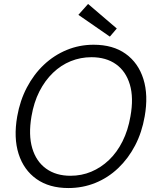

<svg xmlns="http://www.w3.org/2000/svg" viewBox="-20 -938 788 970"><path d="M325 12Q229 12 164.5 -33.5Q100 -79 74 -160.5Q48 -242 67 -350Q81 -430 116 -496.5Q151 -563 202 -611Q253 -659 317 -685.5Q381 -712 453 -712Q551 -712 615 -666Q679 -620 704.5 -538.5Q730 -457 711 -350Q697 -269 662.5 -203Q628 -137 577 -88.5Q526 -40 462 -14Q398 12 325 12ZM336 -50Q392 -50 441 -70.5Q490 -91 530.5 -129.5Q571 -168 599 -224Q627 -280 639 -350Q656 -444 636 -511Q616 -578 566 -613.5Q516 -649 442 -649Q387 -649 337.5 -629Q288 -609 247.5 -570Q207 -531 179 -476Q151 -421 139 -350Q123 -256 143 -189Q163 -122 213 -86Q263 -50 336 -50ZM535 -753 376 -863 425 -918 570 -794Z"/></svg>

Font: DM Sans 9pt Light
Style: Italic
Weight: 300
Italic angle: -10°
Version: Version 4.004;gftools[0.9.30]